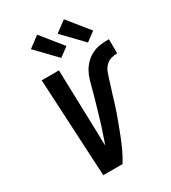

<svg xmlns="http://www.w3.org/2000/svg" viewBox="-218 -1029 1015 1139"><g transform="rotate(-30 289.5 -459.0)"><path d="M278 0H146L111 -670H229L242 -223Q242 -204 242.5 -185Q243 -166 244 -146Q253 -173 262.5 -200.5Q272 -228 281 -255.5Q290 -283 297.5 -310Q305 -337 313.5 -364.5Q322 -392 329.5 -419.5Q337 -447 344.5 -474.5Q352 -502 359.5 -529.5Q367 -557 381.5 -583Q396 -609 418.5 -630.5Q441 -652 468 -664Q495 -676 523 -679Q551 -682 578 -682L579 -585Q559 -585 537.5 -579Q516 -573 500 -557Q484 -541 476 -520.5Q468 -500 462 -480Q456 -460 449.5 -439.5Q443 -419 436.5 -398.5Q430 -378 424 -358Q418 -338 411.5 -317.5Q405 -297 398 -277Q391 -257 383.5 -237Q376 -217 368.5 -197Q361 -177 353 -157Q345 -137 337 -117Q329 -97 319.5 -77Q310 -57 300 -38Q290 -19 278 0ZM461 -727 331 -862 406 -918 523 -773ZM278 -727 148 -862 223 -918 340 -773Z"/></g></svg>

Font: Lode
Style: Bold Italic
Weight: 700
Italic angle: -11°
Monospace: yes
Designer: Belleve Invis
Foundry: Belleve Invis
Version: Version 29.2.0; ttfautohint (v1.8.3)